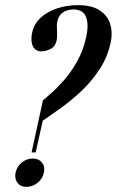

<svg xmlns="http://www.w3.org/2000/svg" viewBox="-20 -725 460 749"><path d="M160.2 -527.5Q184.8 -534.2 193.4 -548.4Q202 -562.5 202.5 -580.6Q203 -598.8 202 -617Q201 -635.2 206 -650Q212 -666.8 223.5 -675Q235 -683.2 247.5 -685.8Q260 -688.2 267.2 -688.2Q304.8 -687.5 315.8 -658.2Q326.8 -629 316.5 -581.2Q305 -528.5 281.1 -485.9Q257.2 -443.2 229.5 -411.9Q201.8 -380.5 179.1 -360.9Q156.5 -341.2 147.5 -333.5L103.2 -130.5H119.2L146.8 -254.2Q181 -277.5 222.1 -307.1Q263.2 -336.8 302.1 -374.4Q341 -412 370.6 -458.1Q400.2 -504.2 412 -560.5Q420 -597.5 410.2 -630.4Q400.5 -663.2 369.6 -684.1Q338.8 -705 283.2 -705Q242.8 -705 204.5 -692.9Q166.2 -680.8 139.4 -656.6Q112.5 -632.5 105 -596Q100.5 -573.5 104.6 -555.4Q108.8 -537.2 122.6 -529Q136.5 -520.8 160.2 -527.5ZM40.8 -51.8Q36 -28.2 48 -12.1Q60 4 83.5 4Q107.2 4 126.9 -12.1Q146.5 -28.2 151.2 -51.8Q156.2 -75.2 143.8 -90.9Q131.2 -106.5 107.5 -106.5Q84 -106.5 64.9 -90.9Q45.8 -75.2 40.8 -51.8Z"/></svg>

Font: Emberly Black
Style: Italic
Weight: 900
Italic angle: -12°
Designer: Rajesh Rajput
Foundry: Rajesh Rajput
Version: Version 1.000